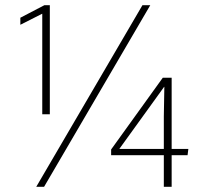

<svg xmlns="http://www.w3.org/2000/svg" viewBox="-20 -716 763 736"><path d="M142 -663H141L58 -621V-648L150 -696H171V-278H142ZM556 -696 149 0H119L526 -696ZM608 0V-270L610 -383H609L573 -333L438 -146V-145H702L699 -121H406V-143L604 -418H638V0Z"/></svg>

Font: Murecho Thin ExtraLight
Style: Regular
Weight: 250
Version: Version 1.010